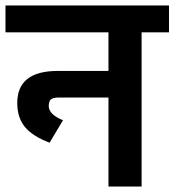

<svg xmlns="http://www.w3.org/2000/svg" viewBox="-30 -681 637 701"><path d="M587 -661V-563H487V0H366V-325H185Q165 -325 156.5 -318.5Q148 -312 148 -294Q148 -263 200 -242L151 -160Q88 -184 60.5 -218Q33 -252 33 -305Q33 -422 181 -422H366V-563H-10V-661Z"/></svg>

Font: Biryani
Style: Bold
Weight: 700
Designer: Dan Reynolds and Mathieu Reguer
Foundry: Dan Reynolds and Mathieu Reguer
Version: Version 1.004; ttfautohint (v1.1) -l 5 -r 5 -G 72 -x 0 -D la